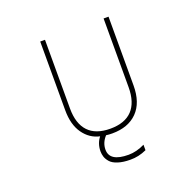

<svg xmlns="http://www.w3.org/2000/svg" viewBox="-158 -900 1316 1287"><g transform="rotate(-20 500.0 -256.5)"><path d="M460 8.8Q422.9 48.8 422.9 98.6Q422.9 183.6 557.6 183.6Q614.3 183.6 673.8 154.3V193.4Q616.2 219.7 557.6 218.8Q506.8 218.8 470.2 207Q433.6 195.3 416.5 175.3Q399.4 155.3 393.6 136.2Q387.7 117.2 387.7 98.6Q387.7 43 419.9 2Q348.6 -13.7 304.2 -76.7Q259.8 -139.6 259.8 -242.2V-732.4H293.9V-242.2Q293.9 -133.8 346.7 -78.1Q399.4 -22.5 502.9 -22.5Q606.4 -22.5 659.2 -78.1Q711.9 -133.8 711.9 -242.2V-732.4H747.1V-242.2Q747.1 -119.1 682.6 -53.7Q618.2 11.7 503.9 11.7Q479.5 11.7 460 8.8Z"/></g></svg>

Font: Gen Shin Gothic Monospace ExtraLight
Style: Regular
Weight: 200
Designer: [Source Han Sans]
Ryoko NISHIZUKA  (kana & ideographs); Paul D. Hunt (Latin, Greek & Cyrillic); Wenlong ZHANG  (bopomofo
Version: Version 1.002.20150607